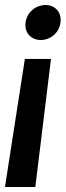

<svg xmlns="http://www.w3.org/2000/svg" viewBox="-38 -527 266 772"><path d="M64 -426C64 -391 90 -366 126 -366C169 -367 205 -399 206 -447C206 -482 181 -507 145 -507C102 -506 65 -474 64 -426ZM167 -290H62L-18 225H104Z"/></svg>

Font: Cantarell
Style: BoldOblique
Weight: 700
Italic angle: -8°
Designer: Dave Crossland
Version: Version 0.024